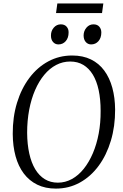

<svg xmlns="http://www.w3.org/2000/svg" viewBox="-20 -1070 702 1100"><path d="M300 10.5Q239.5 10.5 193.5 -12Q147.5 -34.5 116.2 -76Q85 -117.5 69.2 -175Q53.5 -232.5 53 -302.5Q52.5 -399.5 77.5 -481.2Q102.5 -563 148.5 -624Q194.5 -685 257 -718.5Q319.5 -752 393.5 -752Q455 -752 501 -729.5Q547 -707 577.5 -665.5Q608 -624 623.5 -567.2Q639 -510.5 639.5 -442.5Q640 -346.5 615.2 -264Q590.5 -181.5 545.2 -120Q500 -58.5 437.5 -24Q375 10.5 300 10.5ZM311.5 -23.5Q354 -23.5 391.8 -44.2Q429.5 -65 459.8 -102.8Q490 -140.5 512 -192Q534 -243.5 545.5 -305Q557 -366.5 556.5 -434.5Q556.5 -501.5 545.2 -553.8Q534 -606 511.8 -642.5Q489.5 -679 457.2 -698.2Q425 -717.5 382 -717.5Q339.5 -717.5 301.8 -697.8Q264 -678 233.5 -641.2Q203 -604.5 181 -553.8Q159 -503 147.2 -441Q135.5 -379 135.5 -309Q136 -243 147.8 -190.2Q159.5 -137.5 182 -100.2Q204.5 -63 237 -43.2Q269.5 -23.5 311.5 -23.5ZM314.5 -815.5Q296 -815.5 283.8 -829.5Q271.5 -843.5 272 -867.5Q272 -893 288.2 -911.8Q304.5 -930.5 328.5 -930.5Q350 -930.5 361.8 -917Q373.5 -903.5 373 -884Q373 -853 356.5 -834.2Q340 -815.5 314.5 -815.5ZM502 -815.5Q483.5 -815.5 471.2 -829.5Q459 -843.5 459 -867.5Q459.5 -893 475.5 -911.8Q491.5 -930.5 515.5 -930.5Q537.5 -930.5 549 -917Q560.5 -903.5 560.5 -884Q560.5 -853 544 -834.2Q527.5 -815.5 502 -815.5ZM308.5 -1050H572L564.5 -995H301Z"/></svg>

Font: Merriweather 96pt Light
Style: Italic
Weight: 300
Italic angle: -7.8°
Version: Version 2.101